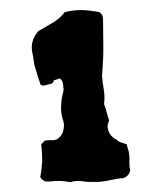

<svg xmlns="http://www.w3.org/2000/svg" viewBox="-20 -637 323 382"><path d="M239 -299Q238 -292 234.5 -288.5Q231 -285 227 -283Q214 -282 201.5 -279Q189 -276 175 -275Q168 -275 160.5 -275Q153 -275 146 -276Q136 -278 125 -276Q121 -274 117 -275Q108 -277 98.5 -277Q89 -277 79 -276Q66 -274 60 -285Q62 -293 62.5 -301Q63 -309 64 -317Q64 -325 63.5 -333Q63 -341 62 -350Q64 -352 66 -354Q68 -356 69 -357Q73 -358 76.5 -358Q80 -358 84 -358Q92 -358 97 -362.5Q102 -367 105 -374Q109 -387 106 -396Q101 -410 101.5 -425.5Q102 -441 106 -455Q106 -457 106.5 -459Q107 -461 106 -462Q106 -467 105 -472Q104 -477 99 -481L87 -477Q86 -471 80.5 -470Q75 -469 69 -467Q68 -467 65 -467Q62 -467 61 -468Q58 -476 55.5 -484Q53 -492 51 -499Q48 -508 47 -516.5Q46 -525 44 -534Q40 -556 56 -575Q70 -583 84.5 -591.5Q99 -600 109 -613Q127 -617 141 -617Q155 -617 177 -613Q185 -609 185 -598Q185 -574 185.5 -550Q186 -526 184 -500Q184 -497 183.5 -493.5Q183 -490 183 -486Q184 -473 186.5 -458.5Q189 -444 187 -430Q190 -423 192 -414.5Q194 -406 197 -398Q196 -395 195.5 -392.5Q195 -390 194 -388Q194 -368 212 -359Q216 -355 221 -353.5Q226 -352 232 -350Q233 -346 234 -342.5Q235 -339 236 -336Q238 -326 237.5 -316.5Q237 -307 239 -299Z"/></svg>

Font: Darumadrop One
Style: Regular
Weight: 400
Version: Version 1.000